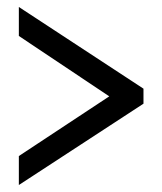

<svg xmlns="http://www.w3.org/2000/svg" viewBox="-20 -633 465 550"><path d="M34 -103 391 -336V-379L34 -613V-530L293 -357L34 -186Z"/></svg>

Font: Noto Serif Georgian ExtraCondensed Black
Style: Regular
Weight: 900
Width: 2
Designer: Monotype Design Team, Akaki Razmadze
Foundry: Google LLC
Version: Version 2.003